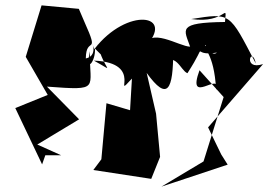

<svg xmlns="http://www.w3.org/2000/svg" viewBox="-20 -634 1001 716"><path d="M367 -420 344 -469C368 -370 417 -361 330 -408C524 -400 393 -255 472 -341L465 -223L377 -249L358 -40L328 0L544 33L577 -49L562 -210L527 -362C605 -254 626 -298 626 -445C614 -472 617 -488 574 -393C637 -447 652 -371 679 -361C764 -493 684 -420 789 -438C768 -418 734 -479 748 -464C734 -450 778 -444 786 -299C806 -372 674 -236 724 -372L814 -272L739 -32L582 62L829 -20L805 -58L756 -159L961 -395C882 -369 919 -469 934 -397C834 -589 841 -586 693 -563C825 -544 826 -631 819 -552C638 -550 667 -524 689 -460C649 -460 533 -539 519 -456C640 -582 454 -610 332 -451C310 -504 355 -427 300 -416C301 -503 354 -421 295 -552L274 -601L135 -614L76 -422L158 -280L37 -231L137 -21L149 -55H208L119 -95L275 -189L155 -311C358 -296 313 -301 315 -443C297 -355 338 -406 334 -453Z"/></svg>

Font: Asimov Silicon
Style: Regular
Weight: 400
Designer: Google
Version: Version 2.000980; 2014